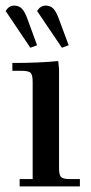

<svg xmlns="http://www.w3.org/2000/svg" viewBox="-22 -663 323 683"><path d="M-2 -624Q10.3 -643.1 27.8 -643.1Q44.9 -643.1 55.7 -632.3Q66.4 -621.6 76.2 -594.2L109.9 -502L85.9 -493.2ZM22 -411.1V-439Q115.2 -439 185.1 -445.8L188 -418V-65.9Q188 -41 195.1 -33.4Q202.1 -25.9 227.1 -25.9H262.2V0H47.9V-25.9H94.2V-371.1Q94.2 -396 87.2 -403.6Q80.1 -411.1 55.2 -411.1ZM109.9 -624Q122.1 -643.1 140.1 -643.1Q157.2 -643.1 167.7 -632.3Q178.2 -621.6 188 -594.2L222.2 -502L198.2 -493.2Z"/></svg>

Font: Dihjauti S
Style: Bold
Weight: 700
Designer: T. Christopher White
Version: Version 3.0.0